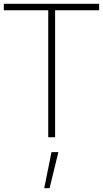

<svg xmlns="http://www.w3.org/2000/svg" viewBox="-20 -720 540 1007"><path d="M0 -666H233V0H269V-666H500V-700H0ZM212 267H240L286 78H250Z"/></svg>

Font: TitilliumText22L
Style: 1 wt
Weight: 100
Designer: Campivisivi
Foundry: Campivisivi
Version: 1.000